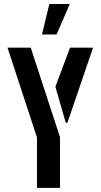

<svg xmlns="http://www.w3.org/2000/svg" viewBox="-20 -916 490 936"><path d="M184.6 -748 220.7 -896.5H320.3L255.9 -748ZM16.6 -683.6H129.9L272.5 -247.1V0H160.2V-246.1ZM250 -493.2 321.3 -683.6H433.6L308.6 -317.4H300.8Z"/></svg>

Font: Post No Bills Colombo
Style: Bold
Weight: 800
Designer: Kosala Senevirathne, Siva Puranthara, Lasantha Premarathna, Tharique Azeez
Foundry: Mooniak
Version: Version 1.220 ; ttfautohint (v1.5)